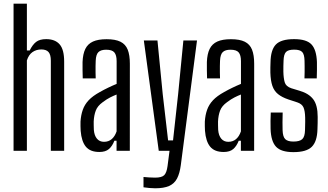

<svg xmlns="http://www.w3.org/2000/svg" viewBox="-20 -820 1783 1044"><path d="M53.7 0V-800H126.2V-545.7H141.5Q156.9 -577 176.3 -592.1Q195.8 -607.2 231.2 -607.2Q279.4 -607.2 304.2 -578.9Q328.9 -550.7 328.9 -484.7V0H256.4V-489.8Q256.4 -522.7 244 -536.9Q231.6 -551.1 204.8 -551.1Q177.2 -551.1 156.6 -536.7Q136 -522.4 126.2 -491.4V0Z M520.4 6.4Q470.6 6.4 446.9 -22.3Q423.2 -50.9 418.6 -109Q418.1 -121.6 417.7 -134.6Q417.3 -147.6 417.8 -159.3Q420.1 -194.8 430.2 -223.1Q440.2 -251.5 462.2 -275Q484.3 -298.4 522.8 -319.5Q544.6 -331.9 567.7 -343Q590.7 -354.2 614.2 -363.8V-487.7Q614.2 -520.1 601.9 -534.9Q589.6 -549.7 557.3 -549.7Q529.2 -549.7 515.5 -537Q501.9 -524.3 500.4 -489.6Q499.9 -478.2 499.6 -461Q499.4 -443.9 499.6 -425.9Q499.9 -407.8 500.4 -393.6H429.9Q429.4 -412.3 428.9 -437.5Q428.4 -462.8 428.9 -482.9Q430.6 -526.7 444 -554.1Q457.5 -581.4 485.6 -594.1Q513.6 -606.8 559.7 -606.8Q607.6 -606.8 635.1 -593.1Q662.7 -579.4 674.4 -550Q686.1 -520.6 686.1 -473.2L685.9 0H613.8V-54.7H602Q590.7 -25.4 572.2 -9.5Q553.7 6.4 520.4 6.4ZM545.3 -48.9Q570.4 -48.9 587.4 -63.5Q604.5 -78.1 614 -105.6V-306Q596.8 -299.3 578.7 -290.1Q560.5 -280.9 538.7 -264.5Q510.3 -244.2 500.7 -218.5Q491 -192.9 489.5 -159.3Q489.4 -150.2 489.6 -138.2Q489.8 -126.1 490.3 -113.8Q492.8 -82.7 507.2 -65.8Q521.5 -48.9 545.3 -48.9Z M824 203.8Q810.5 203.8 792 202.2Q773.5 200.6 760.3 198.4V142.3Q772.2 143.6 790.1 144.7Q808 145.9 823.2 145.9Q860 145.9 873.2 132.2Q886.3 118.5 891 83.2L901.8 0H843.2L762.1 -600H836.2L864.7 -309.1L894 -56.7H920.9L948.7 -309.1L977.1 -600H1051.2L963.1 78.3Q957.2 123 942.6 150.8Q928 178.5 899.5 191.2Q871 203.8 824 203.8Z M1196.4 6.4Q1146.6 6.4 1122.9 -22.3Q1099.2 -50.9 1094.6 -109Q1094.1 -121.6 1093.7 -134.6Q1093.3 -147.6 1093.8 -159.3Q1096.1 -194.8 1106.2 -223.1Q1116.2 -251.5 1138.2 -275Q1160.3 -298.4 1198.8 -319.5Q1220.6 -331.9 1243.7 -343Q1266.7 -354.2 1290.2 -363.8V-487.7Q1290.2 -520.1 1277.9 -534.9Q1265.6 -549.7 1233.3 -549.7Q1205.2 -549.7 1191.5 -537Q1177.9 -524.3 1176.4 -489.6Q1175.9 -478.2 1175.6 -461Q1175.4 -443.9 1175.6 -425.9Q1175.9 -407.8 1176.4 -393.6H1105.9Q1105.4 -412.3 1104.9 -437.5Q1104.4 -462.8 1104.9 -482.9Q1106.6 -526.7 1120 -554.1Q1133.5 -581.4 1161.6 -594.1Q1189.6 -606.8 1235.7 -606.8Q1283.6 -606.8 1311.1 -593.1Q1338.7 -579.4 1350.4 -550Q1362.1 -520.6 1362.1 -473.2L1361.9 0H1289.8V-54.7H1278Q1266.7 -25.4 1248.2 -9.5Q1229.7 6.4 1196.4 6.4ZM1221.3 -48.9Q1246.4 -48.9 1263.4 -63.5Q1280.5 -78.1 1290 -105.6V-306Q1272.8 -299.3 1254.7 -290.1Q1236.5 -280.9 1214.7 -264.5Q1186.3 -244.2 1176.7 -218.5Q1167 -192.9 1165.5 -159.3Q1165.4 -150.2 1165.6 -138.2Q1165.8 -126.1 1166.3 -113.8Q1168.8 -82.7 1183.2 -65.8Q1197.5 -48.9 1221.3 -48.9Z M1575.5 7.2Q1508.4 7.2 1481 -22.2Q1453.5 -51.5 1451.3 -118.7Q1450.8 -138.4 1450.9 -162.5Q1451.1 -186.7 1452.3 -208H1517Q1516.1 -178.8 1516.1 -154.9Q1516.1 -131 1516.6 -112.3Q1517.7 -76.5 1531 -63.4Q1544.4 -50.3 1575.5 -50.3Q1609.3 -50.3 1623.5 -63.4Q1637.7 -76.5 1638.5 -112.3Q1638.9 -126.7 1639.1 -137.3Q1639.3 -147.8 1639.5 -158.1Q1639.7 -168.4 1639.3 -181.2Q1638.5 -216.9 1630.3 -235.8Q1622 -254.7 1597 -263.2L1548.2 -279.2Q1513.2 -291 1491.8 -308.3Q1470.4 -325.6 1460.9 -353.6Q1451.3 -381.6 1450.1 -425.6Q1449.7 -440.3 1450.1 -452.9Q1450.5 -465.4 1450.9 -479.9Q1451.7 -548.3 1479.8 -577.7Q1507.9 -607.2 1579.4 -607.2Q1647 -607.2 1673.9 -578.2Q1700.8 -549.3 1703.3 -482.5Q1703.5 -463.2 1703.4 -439.1Q1703.3 -415 1702.3 -393.6H1635.5Q1636.4 -409.8 1636.4 -427.4Q1636.5 -445.1 1636.4 -461.4Q1636.4 -477.8 1635.9 -489.6Q1635.2 -524.3 1623.2 -537.2Q1611.1 -550.1 1579.4 -550.1Q1547.2 -550.1 1535 -537.2Q1522.8 -524.3 1521.8 -489.6Q1521.3 -472.6 1520.9 -460.6Q1520.4 -448.7 1520.8 -430.7Q1521.6 -394.7 1528.2 -372.4Q1534.8 -350 1563.8 -340.2L1609.5 -326.3Q1659.2 -311.8 1683.3 -280.1Q1707.4 -248.3 1707.4 -184.4Q1707.4 -168.8 1707.2 -150.8Q1707 -132.8 1706.2 -117.1Q1704.6 -51.1 1675.6 -22Q1646.6 7.2 1575.5 7.2Z"/></svg>

Font: Big Shoulders Thin
Style: Regular
Weight: 100
Designer: Patric King
Foundry: XO Type Co
Version: Version 2.002